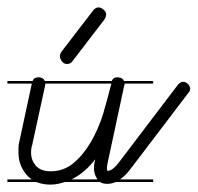

<svg xmlns="http://www.w3.org/2000/svg" viewBox="-20 -506 534 519"><path d="M394 -14H293Q281 -9 270 -9Q258 -9 250 -14H155Q135 -7 116 -7Q97 -7 81 -13L78 -14H0V-21H66Q60 -25 54 -31Q43 -43 36.5 -58.5Q30 -74 30 -93V-107Q30 -114 32 -122L66 -280H0V-287H68Q72 -297 83 -297Q93 -297 98 -292Q100 -289 101 -287H282Q286 -297 297 -297Q307 -297 312 -292Q314 -290 315 -287H394V-280H317V-279Q317 -278 316 -275Q315 -272 315 -271L271 -66Q269 -57 269 -51Q269 -48 270 -44Q278 -44 286.5 -51Q295 -58 303 -69L461 -277Q468 -285 475 -285Q482 -285 488 -279Q494 -273 494 -266Q494 -260 490 -256L331 -47Q318 -30 304 -21H394ZM102 -277Q102 -276 102 -275L67 -114Q64 -106 64 -93Q64 -73 77 -58Q90 -43 117 -43Q152 -43 178.5 -65Q205 -87 225.5 -122Q246 -157 259 -199Q271 -240 281 -280H103Q103 -279 102 -277ZM177 -342Q171 -333 161 -333Q153 -333 147.5 -340Q142 -347 142 -354Q142 -360 146 -366L232 -478Q235 -482 239 -484Q243 -486 246 -486Q253 -486 260 -480Q267 -474 267 -467Q267 -461 262 -453ZM243 -22Q234 -35 234 -51Q234 -55 234.5 -60.5Q235 -66 237 -73V-75Q210 -40 177 -23Q175 -22 173 -21H243Z"/></svg>

Font: Gruenewald VA 3. Klasse
Style: Regular
Weight: 400
Designer: Peter Wiegel
Foundry: Peter Wiegel, nach dem Schriftentwurf von Dr. H. Gr¸newald
Version: Version 0.007